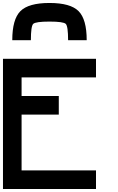

<svg xmlns="http://www.w3.org/2000/svg" viewBox="-20 -1270 790 1290"><path d="M625 -875V-750H125V-625H375V-500H125V-125H625V0H0V-875ZM562.5 -1000H437.5Q437.5 -1093.8 421.9 -1109.4Q406.2 -1125 312.5 -1125Q218.8 -1125 203.1 -1109.4Q187.5 -1093.8 187.5 -1000H62.5Q62.5 -1140.6 117.2 -1195.3Q171.9 -1250 312.5 -1250Q453.1 -1250 507.8 -1195.3Q562.5 -1140.6 562.5 -1000Z"/></svg>

Font: CraftyPE
Style: Regular
Weight: 400
Designer: Erek Butcher
Foundry: Haunted Coop
Version: Version 0.018;April 4, 2024;FontCreator 15.0.0.2962 64-bit